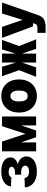

<svg xmlns="http://www.w3.org/2000/svg" viewBox="1129 -1721 742 3040"><g transform="rotate(-90 1500.0 -201.0)"><path d="M305 12Q193 12 125 -39.5Q57 -91 53 -179L203 -183Q205 -150 232 -131Q259 -112 302 -112Q345 -112 371 -128.5Q397 -145 397 -173Q397 -202 368.5 -219.5Q340 -237 292 -237H254V-334H292Q332 -334 355.5 -349.5Q379 -365 379 -390Q379 -411 357 -423Q335 -435 299 -435Q263 -435 241 -424Q219 -413 218 -393L68 -398Q75 -469 138.5 -510.5Q202 -552 304 -552Q408 -552 468 -512.5Q528 -473 528 -405Q528 -363 498 -333Q468 -303 417 -290Q476 -276 509.5 -240.5Q543 -205 543 -156Q543 -79 479 -33.5Q415 12 305 12Z M624 0V-540H779L901 -169L1022 -540H1176V0H1035V-239L954 0H847L765 -240V0Z M1500 12Q1422 12 1363 -22.5Q1304 -57 1271 -120.5Q1238 -184 1238 -270Q1238 -356 1271 -419.5Q1304 -483 1363 -517.5Q1422 -552 1500 -552Q1578 -552 1637 -517.5Q1696 -483 1729 -419.5Q1762 -356 1762 -270Q1762 -184 1729 -120.5Q1696 -57 1637 -22.5Q1578 12 1500 12ZM1500 -134Q1586 -134 1586 -270Q1586 -406 1500 -406Q1414 -406 1414 -270Q1414 -134 1500 -134Z M1803 0 1909 -270 1813 -540H1963L2030 -319V-540H2171V-323L2237 -540H2387L2291 -270L2397 0H2247L2171 -223V0H2030V-226L1953 0Z M2500 150V20H2580Q2605 20 2620 13Q2635 6 2642 -16L2654 -50H2602L2420 -540H2594L2706 -214L2806 -540H2980L2780 34Q2758 98 2712 124Q2666 150 2598 150Z"/></g></svg>

Font: Geist Mono Black
Style: Regular
Weight: 900
Monospace: yes
Designer: Basement.studio, Andrés Briganti, Mateo Zaragoza
Foundry: Basement.studio, Vercel, Andrés Briganti, Guido Ferreyra, Mateo Zaragoza
Version: Version 1.500; ttfautohint (v1.8.4.7-5d5b)